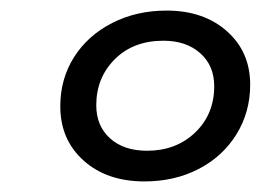

<svg xmlns="http://www.w3.org/2000/svg" viewBox="-20 -767 493 363"><path d="M94 -566Q94 -618 120 -659Q146 -700 192 -723.5Q238 -747 295 -747Q365 -747 409 -708Q453 -669 453 -607Q453 -555 427 -513Q401 -471 355.5 -447.5Q310 -424 253 -424Q182 -424 138 -463.5Q94 -503 94 -566ZM385 -604Q385 -643 358.5 -666.5Q332 -690 289 -690Q232 -690 197 -655Q162 -620 162 -568Q162 -529 188 -505.5Q214 -482 258 -482Q313 -482 349 -516.5Q385 -551 385 -604Z"/></svg>

Font: Idrija
Style: Italic
Weight: 500
Italic angle: -11.3°
Designer: Julieta Ulanovsky
Foundry: Julieta Ulanovsky
Version: Version 7.200